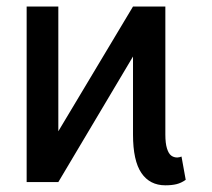

<svg xmlns="http://www.w3.org/2000/svg" viewBox="-20 -550 640 580"><path d="M91.8 -45.9 381.8 -530.3 444.3 -484.4 156.2 0ZM60.5 -530.3H156.2V0H60.5ZM381.8 -143.6V-530.3H479.5V-143.6Q479.5 -117.2 484.4 -101.6Q489.3 -85.9 497.1 -80.1Q504.9 -74.2 515.6 -74.2Q518.6 -74.2 522.5 -75.2Q526.4 -76.2 528.3 -77.1L541 -6.8Q527.3 2.9 513.2 6.3Q499 9.8 479.5 9.8Q432.6 9.8 407.2 -27.3Q381.8 -64.5 381.8 -143.6Z"/></svg>

Font: Pretendard GOV Variable
Style: Regular
Weight: 400
Designer: Base glyphs from Inter by Rasmus Andersson; Hangul glyphs from Noto Sans CJK(Source Han Sans) by Jang Soo-young and Kang
Foundry: Kil Hyung-jin
Version: Version 1.307;Glyphs 3.2 (3192)